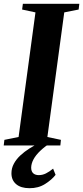

<svg xmlns="http://www.w3.org/2000/svg" viewBox="-34 -763 436 1007"><path d="M-14.5 0 -11 -29.5 63.5 -44.5 152 -698 82 -713 86 -743H382L378.5 -713L303 -698L214.5 -44.5L285.5 -29.5L282.5 0ZM120.5 224Q75.5 224 50.8 203Q26 182 26 146Q26 119 38.8 95.5Q51.5 72 72.8 52.2Q94 32.5 120 16Q146 -0.5 173 -13.5L205 -27L234 -16Q201 5.5 177.5 27.8Q154 50 142 72.2Q130 94.5 129.5 116Q129.5 136 140.2 145.8Q151 155.5 169.5 155.5Q189 155.5 207 146.5Q225 137.5 244.5 121.5L257.5 154Q238.5 179 202.8 201.8Q167 224.5 120.5 224Z"/></svg>

Font: Merriweather 96pt
Style: Bold Italic
Weight: 700
Italic angle: -7.8°
Version: Version 2.101